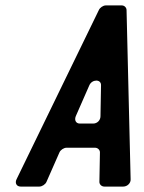

<svg xmlns="http://www.w3.org/2000/svg" viewBox="-20 -687 530 707"><path d="M56 0H125C135 0 147 -8 151 -17L199 -126C203 -135 215 -143 225 -143H330C340 -143 348 -135 348 -126L346 -17C346 -8 354 0 364 0H434C449 0 462 -13 461 -27L446 -650C446 -659 438 -667 429 -667H369C360 -667 348 -659 344 -650L41 -27C34 -13 41 0 56 0ZM259 -259 309 -373C319 -396 353 -396 352 -373L350 -259C350 -244 338 -232 323 -232H274C260 -232 253 -244 259 -259Z"/></svg>

Font: DIN Rundschrift
Style: MittelKursiv
Weight: 400
Version: Version 1.027